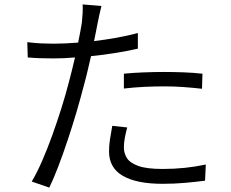

<svg xmlns="http://www.w3.org/2000/svg" viewBox="-20 -812 1040 865"><path d="M553.2 -237.8Q546.4 -213.4 542.2 -190.4Q538.1 -167.5 538.1 -147Q538.1 -123 551 -101.1Q564 -79.1 601.6 -64.9Q639.2 -50.8 712.9 -50.8Q814.5 -50.8 907.2 -70.8L903.8 2Q863.3 7.3 814.7 11.7Q766.1 16.1 711.9 16.1Q595.7 16.1 533.4 -19.8Q471.2 -55.7 471.2 -129.9Q471.2 -157.2 475.6 -185.1Q480 -212.9 485.8 -245.1ZM437 -785.2Q432.6 -769 427.7 -745.6Q422.9 -722.2 419.9 -708Q416 -689.9 412.4 -669.7Q408.7 -649.4 403.8 -627Q454.1 -632.8 504.4 -641.8Q554.7 -650.9 601.1 -663.1V-592.8Q498.5 -569.8 390.1 -559.1Q382.3 -525.9 374.3 -491.5Q366.2 -457 356.9 -423.8Q343.3 -370.6 325 -308.3Q306.6 -246.1 285.6 -182.9Q264.6 -119.6 243.2 -63.5Q221.7 -7.3 202.1 33.2L123 5.9Q146 -32.7 169.7 -86.9Q193.4 -141.1 215.6 -202.9Q237.8 -264.6 257.1 -326.2Q276.4 -387.7 290 -440.9Q296.9 -466.3 304 -495.1Q311 -523.9 317.9 -553.2Q292 -550.8 267.3 -549.8Q242.7 -548.8 220.2 -548.8Q188 -548.8 160.4 -549.8Q132.8 -550.8 105 -553.2L103 -622.1Q137.7 -617.7 166.3 -616.5Q194.8 -615.2 222.2 -615.2Q247.6 -615.2 275.1 -616.5Q302.7 -617.7 332 -620.1Q337.9 -648.4 342.3 -672.4Q346.7 -696.3 349.1 -711.9Q351.1 -732.4 352.3 -754.6Q353.5 -776.9 352.1 -792ZM538.1 -480Q577.1 -483.9 624.5 -485.8Q671.9 -487.8 719.2 -487.8Q763.2 -487.8 807.6 -486.1Q852.1 -484.4 892.1 -480L890.1 -412.1Q851.1 -416.5 808.3 -419.7Q765.6 -422.9 722.2 -422.9Q676.3 -422.9 630.1 -420.7Q584 -418.5 538.1 -413.1Z"/></svg>

Font: Shanggu Mono N
Style: Regular
Weight: 350
Designer: GuiWonder
Version: Version 1.021